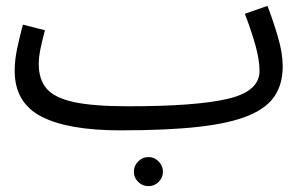

<svg xmlns="http://www.w3.org/2000/svg" viewBox="-20 -423 1033 654"><path d="M390 21Q212 21 121 -26Q30 -73 30 -182Q30 -219 39 -260.5Q48 -302 58 -339L133 -320Q127 -298 119.5 -264.5Q112 -231 112 -205Q112 -153 138.5 -121.5Q165 -90 231 -75.5Q297 -61 416 -61Q649 -61 756.5 -86.5Q864 -112 864 -181Q864 -219 850 -269Q836 -319 814 -376L891 -403Q910 -354 926.5 -298Q943 -242 943 -197Q943 -138 916 -96.5Q889 -55 826 -29Q763 -3 656.5 9Q550 21 390 21ZM486 211Q465 211 450.5 196.5Q436 182 436 162Q436 142 450.5 127Q465 112 486 112Q506 112 520.5 127Q535 142 535 162Q535 182 520.5 196.5Q506 211 486 211Z"/></svg>

Font: Go Noto Kurrent-Regular
Style: Regular
Weight: 400
Designer: Monotype Design Team
Foundry: Monotype Imaging Inc.
Version: Version 2.012; ttfautohint (v1.8.4.7-5d5b)